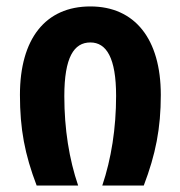

<svg xmlns="http://www.w3.org/2000/svg" viewBox="-20 -577 561 597"><path d="M94 0H223C195 -82 180 -176 180 -278C180 -399 210 -445 261 -445C311 -445 341 -397 341 -279C341 -178 326 -83 298 0H427C464 -97 480 -178 480 -282C480 -456 399 -557 261 -557C121 -557 42 -456 42 -282C42 -176 57 -97 94 0Z"/></svg>

Font: Noto Sans Georgian Condensed Bold
Style: Regular
Weight: 700
Width: 3
Designer: Monotype Design Team, Akaki Razmadze
Foundry: Google LLC
Version: Version 2.005